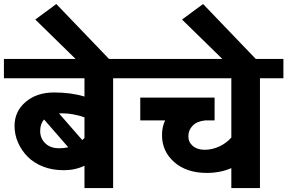

<svg xmlns="http://www.w3.org/2000/svg" viewBox="-35 -949 1451 969"><path d="M263.4 -200.7Q288.7 -200.7 309.4 -205.8L187.6 -345.8Q167.8 -324.6 167.8 -287.7Q167.8 -250.8 193.6 -225.7Q219.4 -200.7 263.4 -200.7ZM278.1 -377.1Q267.4 -377.1 262.9 -376.6L380.2 -242.2Q387.3 -248.2 391.3 -252.3V-356.9Q332.7 -377.1 278.1 -377.1ZM391.3 0V-112.7Q344.8 -90 286.7 -90Q228.5 -90 182 -108.4Q135.5 -126.9 104.7 -158Q73.8 -189.1 56.1 -229.3Q38.4 -269.5 38.4 -313.4Q38.4 -386.8 94.3 -434.5Q150.2 -482.3 237.4 -482.3Q324.6 -482.3 391.3 -461.6V-554.1H-15.2V-651.7H654.7V-554.1H535.9V0Z M536.9 -628.9H369.6L143.1 -850.4L249.2 -928.7Z M1132.5 0V-100.6Q1077.4 -76.3 1008.6 -76.3Q906.5 -76.3 844.5 -130.7Q782.6 -185 782.6 -267.4Q782.6 -307.9 798.3 -341.3H672.9V-456.5H1048V-341.3H1000.5Q958 -336.7 936.8 -314.2Q915.6 -291.7 915.6 -261.6Q915.6 -231.5 938.1 -212.3Q960.6 -193.1 998 -193.1Q1035.4 -193.1 1071.3 -209.6Q1107.2 -226 1132.5 -254.8V-554.1H624.4V-651.7H1395.3V-554.1H1277V0Z M1277.6 -628.9H1110.2L883.7 -850.4L989.9 -928.7Z"/></svg>

Font: Khula
Style: Bold
Weight: 700
Designer: Erin McLaughlin, Steve Matteson
Version: Version 1.000;PS 1.0;hotconv 1.0.72;makeotf.lib2.5.5900; ttf